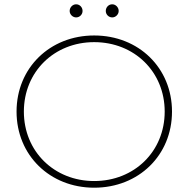

<svg xmlns="http://www.w3.org/2000/svg" viewBox="-20 -869 877 893"><path d="M334 -788C351 -788 364 -802 364 -818C364 -835 351 -849 334 -849C318 -849 304 -835 304 -818C304 -802 318 -788 334 -788ZM502 -788C518 -788 532 -802 532 -818C532 -835 518 -849 502 -849C485 -849 472 -835 472 -818C472 -802 485 -788 502 -788ZM418 4C625 4 780 -147 780 -350C780 -553 625 -704 418 -704C212 -704 57 -553 57 -350C57 -147 212 4 418 4ZM418 -27C232 -27 91 -165 91 -350C91 -535 232 -673 418 -673C605 -673 746 -535 746 -350C746 -165 605 -27 418 -27Z"/></svg>

Font: Talent ExtraLight
Style: Regular
Weight: 200
Designer: Mike Powis
Version: Version 1.001;hotconv 1.0.109;makeotfexe 2.5.65596